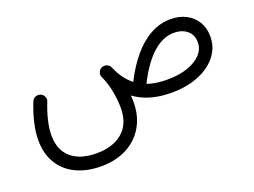

<svg xmlns="http://www.w3.org/2000/svg" viewBox="-95 -543 1341 1015"><g transform="rotate(-20 576.0 -36.0)"><path d="M55.4 24.5Q55.4 99.8 88 154.2Q120.6 208.7 180.9 238.1Q241.3 267.5 323.9 267.5Q384.4 267.5 434.5 249.3Q484.6 231.2 521.2 197Q557.8 162.8 577.9 114.7Q598 66.5 598 6.5Q598 -38.6 586.2 -92.2Q574.4 -145.8 552.7 -203.1Q547.2 -217.5 532.9 -223.5Q518.5 -229.5 504.8 -223.8Q491.2 -218.3 485 -204.5Q478.8 -190.6 484.6 -176.3Q506.8 -128 515.4 -77.6Q524 -27.3 524 11.1Q524 101.4 469.6 147.9Q415.2 194.5 323.2 194.5Q231.2 194.5 180.3 150.7Q129.4 106.9 129.4 24.5Q129.4 -11.8 139.8 -57.2Q150.3 -102.5 169.7 -150.9Q175.7 -165.2 169.3 -179.2Q163 -193.2 149.2 -198.5Q135.7 -203.9 121.4 -198.2Q107.1 -192.4 101.4 -178Q79 -122.4 67.2 -70.9Q55.4 -19.4 55.4 24.5ZM484.7 -176.1Q513.2 -111.5 556.6 -65.5Q600 -19.6 661.9 4.8Q723.8 29.2 806.9 29.2Q870.1 29.2 923.2 13.9Q976.3 -1.4 1015.6 -29.4Q1054.9 -57.3 1076.5 -95.8Q1098.1 -134.2 1098.1 -180.4Q1098.1 -228.9 1076.4 -264.3Q1054.7 -299.8 1017 -319.2Q979.2 -338.7 930.4 -338.7Q871.4 -338.7 817.6 -309.4Q763.8 -280.2 717 -224.8Q670.2 -169.4 630.9 -90.3Q624.6 -76.8 629.5 -63.2Q634.5 -49.6 647.5 -43.4Q660.5 -37.4 674.3 -42.1Q688.2 -46.8 694.5 -59.9Q744.8 -160.8 802.3 -212.7Q859.9 -264.7 922.7 -264.7Q967.8 -264.7 996.5 -240.8Q1025.1 -216.8 1025.1 -174Q1025.1 -136.7 998.1 -107.3Q971.1 -78 922.2 -60.9Q873.3 -43.8 806.9 -43.8Q706.5 -43.8 645.8 -84.6Q585.2 -125.4 552.6 -204Q546.7 -218.4 532.3 -223.8Q517.9 -229.2 504.2 -223.6Q490.7 -218.1 484.6 -204.3Q478.6 -190.4 484.7 -176.1Z"/></g></svg>

Font: Mikhak VF
Style: Regular
Weight: 100
Designer: Amin Abedi
Version: Version 3.001